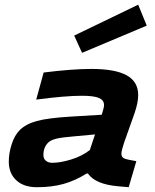

<svg xmlns="http://www.w3.org/2000/svg" viewBox="-20 -781 654 810"><path d="M293 -630.9 563 -761.2 599.1 -672.9 326.2 -558.1ZM503.9 -180.2Q492.2 -145.5 492.2 -132.8Q492.2 -121.1 499.5 -115.5Q506.8 -109.9 523.9 -106.9L555.2 -101.1L522.9 8.8L479 4.9Q382.3 -3.4 351.1 -48.8H345.2Q296.9 -18.6 247.6 -4.9Q198.2 8.8 136.2 8.8Q79.6 8.8 48.3 -20.8Q17.1 -50.3 17.1 -99.1Q17.1 -134.8 29.3 -172.6Q41.5 -210.4 63 -231.9Q88.9 -257.8 135.3 -270.5Q181.6 -283.2 278.8 -289.1L409.2 -296.9Q418.9 -326.7 418.9 -337.9Q418.9 -358.4 397.5 -367.7Q376 -377 325.2 -377Q255.4 -377 132.8 -360.8L164.1 -475.1Q285.6 -490.2 365.2 -490.2Q465.3 -490.2 514.2 -463.4Q563 -436.5 563 -379.9Q563 -348.6 547.9 -304.2ZM200.2 -94.2Q234.9 -94.2 280.3 -108.2Q325.7 -122.1 358.9 -147.9L380.9 -213.9L295.9 -206.1Q240.7 -201.7 217.3 -195.8Q193.8 -189.9 183.1 -179.2Q163.1 -159.2 163.1 -127Q163.1 -111.8 173.3 -103Q183.6 -94.2 200.2 -94.2Z"/></svg>

Font: IntelOne Mono Bold
Style: Italic
Weight: 700
Italic angle: -16°
Designer: Fred Shallcrass
Foundry: Frere-Jones Type LLC
Version: Version 1.200;hotconv 1.1.0;makeotfexe 2.6.0;FJTRelease1.2